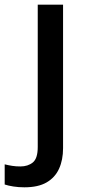

<svg xmlns="http://www.w3.org/2000/svg" viewBox="-78 -559 372 819"><path d="M26 240Q1 240 -21 236.5Q-43 233 -58 228V142Q-42 146 -26 148.5Q-10 151 9 151Q41 151 62 134Q83 117 83 68V-539H191V73Q191 123 174 160.5Q157 198 121 219Q85 240 26 240Z"/></svg>

Font: Noto Sans Adlam Medium
Style: Regular
Weight: 500
Version: Version 3.001